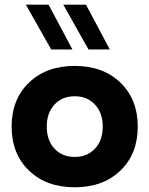

<svg xmlns="http://www.w3.org/2000/svg" viewBox="-20 -792 640 822"><path d="M104 -438.2Q178.2 -509.8 299.8 -509.8Q421.4 -509.8 495.6 -438.2Q569.8 -366.7 569.8 -250Q569.8 -133.3 495.6 -61.8Q421.4 9.8 299.8 9.8Q178.2 9.8 104 -61.8Q29.8 -133.3 29.8 -250Q29.8 -366.7 104 -438.2ZM213.1 -155.8Q246.1 -120.1 299.8 -120.1Q353.5 -120.1 386.7 -155.8Q419.9 -191.4 419.9 -250Q419.9 -308.6 386.7 -344.2Q353.5 -379.9 299.8 -379.9Q246.1 -379.9 213.1 -344.2Q180.2 -308.6 180.2 -250Q180.2 -191.4 213.1 -155.8ZM290 -580.1H199.2L90.8 -772H188ZM450.2 -580.1H358.9L251 -772H348.1Z"/></svg>

Font: Gully
Style: Bold
Weight: 700
Designer: jaikishan Patel
Foundry: MagicType
Version: Version 1.000;Glyphs 3.2 (3242)